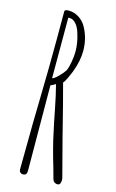

<svg xmlns="http://www.w3.org/2000/svg" viewBox="-119 -808 522 866"><g transform="rotate(15 141.5 -375.0)"><path d="M219 -10 207 -54Q179 -147 166 -211Q158 -246 146 -308Q132 -380 120 -425L110 -419L97 -413L99 -28V-13Q99 7 81 7Q73 7 68 2Q63 -3 63 -10V-25L65 -227L67 -324Q71 -499 71 -622V-751Q71 -760 89 -760Q115 -760 137.5 -746Q160 -732 173 -708Q200 -659 200 -601Q200 -555 180 -501Q174 -486 165 -466.5Q156 -447 149 -440Q170 -363 210 -203L257 -23Q258 -20 258 -12Q258 -3 254.5 3.5Q251 10 244 10Q224 10 219 -10ZM150 -497Q157 -511 162 -539Q167 -567 167 -589Q167 -630 153 -673Q146 -698 132 -713.5Q118 -729 101 -729H99Q98 -728 96 -728V-446Q104 -446 123 -465Q142 -484 150 -497Z"/></g></svg>

Font: Amatic SC
Style: Regular
Weight: 400
Designer: Multiple Designers
Foundry: Vernon Adams
Version: Version 2.505